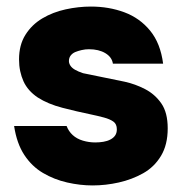

<svg xmlns="http://www.w3.org/2000/svg" viewBox="-20 -557 554 585"><path d="M262 8Q224 8 184.5 -1Q145 -10 111 -30Q77 -50 54 -85Q31 -120 23 -173H183Q189 -157 201.5 -145.5Q214 -134 232.5 -128.5Q251 -123 270 -123Q283 -123 295 -125Q307 -127 316.5 -132Q326 -137 331 -144.5Q336 -152 336 -163Q336 -179 325.5 -186.5Q315 -194 296.5 -199Q278 -204 254 -209Q215 -217 170.5 -228.5Q126 -240 95 -260Q80 -270 69 -282.5Q58 -295 51.5 -309.5Q45 -324 41.5 -340.5Q38 -357 38 -376Q38 -420 57.5 -451Q77 -482 109 -501Q141 -520 180 -528.5Q219 -537 257 -537Q312 -537 359 -519.5Q406 -502 437.5 -463.5Q469 -425 477 -363H324Q321 -383 301 -395Q281 -407 251 -407Q240 -407 229 -404.5Q218 -402 209.5 -398.5Q201 -395 195.5 -388Q190 -381 190 -371Q190 -364 194.5 -357Q199 -350 208.5 -344.5Q218 -339 233 -334Q267 -327 299 -320.5Q331 -314 360 -308Q392 -301 422 -285.5Q452 -270 471.5 -242Q491 -214 491 -166Q491 -116 470.5 -82Q450 -48 416 -29Q382 -10 342 -1Q302 8 262 8Z"/></svg>

Font: Onest ExtraBold
Style: Regular
Weight: 800
Designer: Dmitri Voloshin, Andrey Kudryavtsev
Foundry: Dmitri Voloshin, Andrey Kudryavtsev
Version: Version 1.000;gftools[0.9.33]